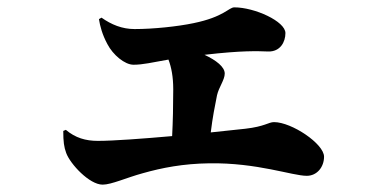

<svg xmlns="http://www.w3.org/2000/svg" viewBox="-20 -525 1040 522"><path d="M152 -169C152 -140 154 -125 160 -109C171 -79 223 -23 259 -23C283 -23 324 -42 368 -54C421 -69 478 -80 549 -81C679 -83 775 -47 814 -47C842 -47 861 -71 861 -99C861 -134 773 -193 725 -193C710 -193 700 -181 647 -175L553 -165C558 -206 564 -236 570 -266C575 -288 591 -308 591 -325C591 -343 568 -361 536 -376C639 -388 680 -386 709 -385C742 -384 756 -411 756 -435C756 -467 672 -505 617 -505C602 -505 589 -479 506 -462C463 -453 397 -446 346 -446C312 -446 283 -458 256 -477L249 -473C252 -454 258 -431 272 -405C287 -376 319 -349 343 -349C368 -349 393 -355 438 -363C446 -342 451 -316 451 -282C451 -237 450 -194 448 -155C369 -148 288 -142 246 -142C213 -142 185 -150 159 -172Z"/></svg>

Font: Noto Serif CJK HK Black
Style: Regular
Weight: 900
Designer: Ryoko NISHIZUKA 西塚涼子 (kana & ideographs); Frank Grießhammer (Latin, Greek & Cyrillic); Wenlong ZHANG 张文龙 (bopomofo); San
Foundry: Adobe
Version: Version 2.001;hotconv 1.1.0;makeotfexe 2.6.0